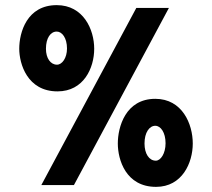

<svg xmlns="http://www.w3.org/2000/svg" viewBox="-20 -721 826 748"><path d="M204 -365C306 -365 347 -456 347 -531C347 -606 305 -701 201 -701C85 -701 55 -595 55 -531C55 -473 86 -365 204 -365ZM141 0H268L638 -690H511ZM202 -469C177 -469 159 -494 159 -531C159 -573 177 -598 201 -598C222 -598 241 -573 241 -532C241 -495 222 -469 202 -469ZM588 7C690 7 731 -87 731 -162C731 -238 690 -336 585 -336C469 -336 439 -226 439 -162C439 -99 470 7 588 7ZM587 -95C561 -95 543 -122 543 -162C543 -205 562 -231 585 -231C606 -231 625 -205 625 -163C625 -123 606 -95 587 -95Z"/></svg>

Font: Decalotype
Style: Bold
Weight: 700
Designer: Alfredo Marco Pradil
Foundry: Alfredo Marco Pradil
Version: Version 1.0